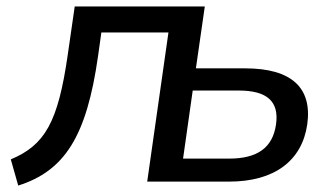

<svg xmlns="http://www.w3.org/2000/svg" viewBox="-20 -559 1000 591"><path d="M36.1 12.2C179.2 -33.2 246.6 -139.2 281.7 -385.7L292 -459H498.5L433.1 0H685.1C825.2 0 909.7 -64.5 925.8 -176.3C941.4 -288.6 877.9 -348.6 734.4 -348.6H583L610.4 -539.1H210L188.5 -390.1C158.7 -182.6 118.2 -112.3 13.2 -68.4ZM573.2 -280.3H715.3C802.2 -280.3 839.8 -246.6 829.6 -175.8C819.3 -104 772 -70.8 685.5 -70.8H543.5Z"/></svg>

Font: Winston
Style: Italic
Weight: 400
Italic angle: -8.13011°
Designer: Vernon Adams, Kim Jin-seong, David Berlow, Cristiano Sobral
Foundry: The Winston Project Authors
Version: Version 3.004